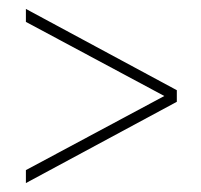

<svg xmlns="http://www.w3.org/2000/svg" viewBox="-20 -537 451 430"><path d="M348 -322 38 -156V-127L376 -309V-335L38 -517V-488Z"/></svg>

Font: Noto Sans Oriya ExtCond Thin
Style: Regular
Weight: 100
Width: 2
Designer: Amélie Bonet and Sol Matas
Foundry: Google LLC
Version: Version 2.006